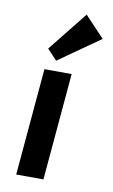

<svg xmlns="http://www.w3.org/2000/svg" viewBox="-133 -924 575 980"><g transform="rotate(15 154.0 -434.5)"><path d="M60.5 -550.8 201.2 -562.5V-5.9L60.5 5.9ZM51.8 -657.2 196.8 -875.5 307.6 -776.9 106.9 -607.9Z"/></g></svg>

Font: Francois One
Style: Regular
Weight: 400
Designer: Vernon Adams
Foundry: vernon adams
Version: Version 1.000